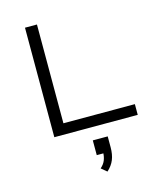

<svg xmlns="http://www.w3.org/2000/svg" viewBox="-142 -804 988 1194"><g transform="rotate(-15 352.5 -206.5)"><path d="M135 0V-705H212V-69H672V0ZM399 292 363 262Q386 242 395 218Q404 194 404 165L417 176H361V81H457V151Q457 197 443.5 230.5Q430 264 399 292Z"/></g></svg>

Font: Nunito Sans 7pt Expanded Light
Style: Regular
Weight: 300
Width: 7
Designer: Vernon Adams
Foundry: Vernon Adams
Version: Version 3.101;gftools[0.9.27]